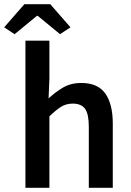

<svg xmlns="http://www.w3.org/2000/svg" viewBox="-49 -901 627 921"><path d="M73 0V-706H188V-524L184 -429Q215 -458 252.5 -480.5Q290 -503 341 -503Q420 -503 456 -452.5Q492 -402 492 -308V0H377V-293Q377 -354 359 -379Q341 -404 300 -404Q268 -404 243.5 -388.5Q219 -373 188 -343V0ZM-29 -770 68 -881H192L289 -770L239 -737L132 -825H128L21 -737Z"/></svg>

Font: Giro Semibold
Style: Regular
Weight: 600
Designer: Paul D. Hunt
Foundry: Adobe Systems Incorporated
Version: Version 1.000;PS 1.0;hotconv 1.0.88;makeotf.lib2.5.647800